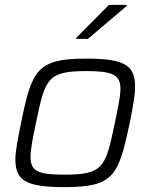

<svg xmlns="http://www.w3.org/2000/svg" viewBox="-20 -758 618 786"><path d="M293 -604 292 -599H340L498 -733L499 -738H426ZM245 8C447 8 465 -39 511 -254C524 -319 533 -368 533 -404C533 -493 486 -518 332 -518C130 -518 110 -470 66 -254C53 -189 43 -141 43 -105C43 -16 91 8 245 8ZM243 -43C138 -43 105 -56 105 -115C105 -147 114 -192 127 -254C165 -435 172 -467 334 -467C439 -467 473 -453 473 -394C473 -362 463 -317 450 -254C412 -74 405 -43 243 -43Z"/></svg>

Font: Saira UNSAM Light Italic
Style: Regular
Weight: 300
Italic angle: -12°
Designer: Hector Gatti with collaboration of the Omnibus-Type team
Foundry: Omnibus-Type
Version: Version 0.072;PS 000.072;hotconv 1.0.88;makeotf.lib2.5.64775